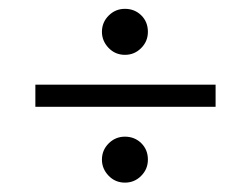

<svg xmlns="http://www.w3.org/2000/svg" viewBox="-20 -417 553 424"><path d="M205.1 -346.7Q205.1 -367.7 220 -382.6Q234.9 -397.5 255.9 -397.5Q277.3 -397.5 292 -383.1Q306.6 -368.7 306.6 -346.7Q306.6 -325.7 291.7 -310.8Q276.9 -295.9 255.9 -295.9Q234.4 -295.9 219.7 -311.3Q205.1 -326.7 205.1 -346.7ZM456.1 -181.2H58.1V-230H456.1ZM205.1 -64.5Q205.1 -85.4 220 -100.3Q234.9 -115.2 255.9 -115.2Q277.3 -115.2 292 -100.8Q306.6 -86.4 306.6 -64.5Q306.6 -43.5 291.7 -28.6Q276.9 -13.7 255.9 -13.7Q234.4 -13.7 219.7 -29.1Q205.1 -44.4 205.1 -64.5Z"/></svg>

Font: JuniusX
Style: Regular
Weight: 400
Designer: Peter S. Baker
Foundry: Briery Creek Software
Version: Version 1.004